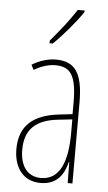

<svg xmlns="http://www.w3.org/2000/svg" viewBox="-55 -799 475 845"><g transform="rotate(5 183.0 -376.5)"><path d="M284 -756V-763H254C220 -711 188 -671 143 -618V-606H157C196 -643 251 -707 284 -756ZM177 -537C143 -537 104 -525 72 -505L83 -483C120 -505 153 -512 177 -512C244 -512 271 -475 271 -355V-304L210 -297C100 -284 38 -234 38 -129C38 -57 73 10 157 10C233 10 261 -43 273 -93H275L276 0H297V-358C297 -489 261 -537 177 -537ZM209 -274 272 -281V-220C272 -97 241 -12 157 -12C99 -12 64 -54 64 -129C64 -217 110 -263 209 -274Z"/></g></svg>

Font: Noto Sans Malayalam ExtraCondensed Thin
Style: Regular
Weight: 100
Width: 2
Designer: Jelle Bosma - Monotype Design Team
Foundry: Monotype Imaging Inc.
Version: Version 2.104